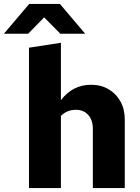

<svg xmlns="http://www.w3.org/2000/svg" viewBox="-88 -954 708 974"><path d="M59 0V-712L221 -737V-446Q281 -524 374 -524Q424 -524 462.5 -501.5Q501 -479 523 -439.5Q545 -400 545 -348V0H383V-301Q383 -345 359.5 -371Q336 -397 297 -397Q275 -397 256 -389.5Q237 -382 221 -366V0ZM-68 -783 60 -934H216L344 -783H218L136 -866L55 -783Z"/></svg>

Font: Red Hat Mono
Style: Regular
Weight: 300
Monospace: yes
Designer: Pentagram, MCKL
Foundry: Pentagram, MCKL
Version: Version 1.023